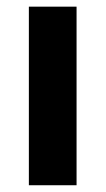

<svg xmlns="http://www.w3.org/2000/svg" viewBox="-20 -548 314 568"><path d="M206.5 0H65.4V-528.3H206.5Z"/></svg>

Font: RobotoDraft
Style: Bold
Weight: 700
Version: Version 2.001150; 2014